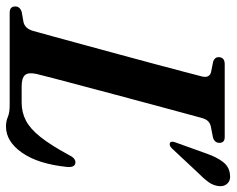

<svg xmlns="http://www.w3.org/2000/svg" viewBox="-98 -666 770 625"><g transform="rotate(90 286.5 -353.0)"><path d="M316.5 0H15Q-5.5 0 -5.5 -18Q-5.5 -33 11.5 -39L45.5 -45Q67 -50 74.5 -77.5Q80.5 -98 92 -141Q103.5 -184 118.8 -239.2Q134 -294.5 150 -354Q166 -413.5 180.8 -468.2Q195.5 -523 206.5 -565Q217.5 -607 222.5 -626.5Q228 -650 208.5 -655.5L173.5 -662.5Q159.5 -668 159.5 -679.5Q159.5 -700 182.5 -700H419.5Q438.5 -700 438.5 -683Q438.5 -667.5 422 -662L384 -654.5Q374 -652 367.5 -645.2Q361 -638.5 357 -623.5Q350.5 -600 338.8 -556.5Q327 -513 312.2 -458Q297.5 -403 282 -345Q266.5 -287 252.5 -234.2Q238.5 -181.5 228.2 -142.2Q218 -103 214 -86.5Q208.5 -60 218.2 -49.5Q228 -39 254.5 -39H307.5Q339.5 -39 366.2 -53Q393 -67 419.2 -100Q445.5 -133 476.5 -190Q483 -203.5 489 -208.8Q495 -214 501.5 -214Q519 -214 517 -187.5Q507.5 -93.5 471 -40.8Q434.5 12 385.5 12Q368 12 354.2 6Q340.5 0 316.5 0ZM474 -642.5Q485 -673.5 499.8 -693.2Q514.5 -713 537 -716.5Q558.5 -720.5 569.8 -709.8Q581 -699 579.5 -682.5Q578 -663.5 566 -647Q554 -630.5 535 -612L456 -527.5Q446 -518 438 -522Q432 -525.5 437 -539.5Z"/></g></svg>

Font: Fraunces 144pt S050 SemiBold
Style: Italic
Weight: 600
Italic angle: -16°
Version: Version 1.000; ttfautohint (v1.8.3)